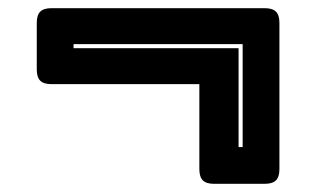

<svg xmlns="http://www.w3.org/2000/svg" viewBox="-20 -513 774 470"><path d="M628 -63H504Q485 -63 476.5 -71.5Q468 -80 468 -99V-307H106Q87 -307 78.5 -315.5Q70 -324 70 -343V-457Q70 -476 78.5 -484.5Q87 -493 106 -493H628Q647 -493 655.5 -484.5Q664 -476 664 -457V-99Q664 -80 655.5 -71.5Q647 -63 628 -63ZM564 -395V-153H574V-405H160V-395Z"/></svg>

Font: Bungee Inline
Style: Regular
Weight: 400
Version: Version 1.000;PS 1.0;hotconv 1.0.72;makeotf.lib2.5.5900